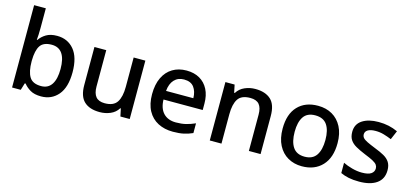

<svg xmlns="http://www.w3.org/2000/svg" viewBox="-64 -1231 3678 1712"><g transform="rotate(15 1775.5 -375.0)"><path d="M191 -578Q191 -545 189.5 -515Q188 -485 186 -468H191Q214 -502 253 -525.5Q292 -549 353 -549Q451 -549 510 -478.5Q569 -408 569 -270Q569 -131 509 -60.5Q449 10 352 10Q290 10 252 -12.5Q214 -35 191 -65H183L163 0H83V-760H191ZM327 -460Q251 -460 221.5 -415.5Q192 -371 191 -278V-270Q191 -177 220.5 -128Q250 -79 329 -79Q393 -79 425.5 -128.5Q458 -178 458 -271Q458 -365 425 -412.5Q392 -460 327 -460Z M1169 -539V0H1083L1068 -71H1063Q1037 -29 991 -9.5Q945 10 893 10Q799 10 749 -37Q699 -84 699 -187V-539H808V-203Q808 -141 834 -109.5Q860 -78 916 -78Q998 -78 1029.5 -127Q1061 -176 1061 -268V-539Z M1548 -549Q1619 -549 1670 -519.5Q1721 -490 1749 -435.5Q1777 -381 1777 -305V-246H1415Q1417 -164 1458.5 -120.5Q1500 -77 1574 -77Q1626 -77 1666.5 -87Q1707 -97 1750 -116V-26Q1710 -8 1668.5 1Q1627 10 1569 10Q1491 10 1431 -21Q1371 -52 1337.5 -113.5Q1304 -175 1304 -266Q1304 -356 1334.5 -419.5Q1365 -483 1420 -516Q1475 -549 1548 -549ZM1547 -466Q1491 -466 1457 -429.5Q1423 -393 1417 -326H1669Q1668 -388 1639 -427Q1610 -466 1547 -466Z M2183 -549Q2276 -549 2326.5 -502.5Q2377 -456 2377 -351V0H2269V-335Q2269 -398 2243 -429Q2217 -460 2160 -460Q2078 -460 2047 -411.5Q2016 -363 2016 -271V0H1908V-539H1993L2008 -467H2014Q2040 -509 2086 -529Q2132 -549 2183 -549Z M3015 -271Q3015 -137 2946 -63.5Q2877 10 2759 10Q2687 10 2630 -22.5Q2573 -55 2540.5 -118Q2508 -181 2508 -271Q2508 -405 2576 -477Q2644 -549 2762 -549Q2837 -549 2893.5 -516.5Q2950 -484 2982.5 -422Q3015 -360 3015 -271ZM2619 -271Q2619 -180 2653 -129.5Q2687 -79 2761 -79Q2835 -79 2869 -129.5Q2903 -180 2903 -271Q2903 -361 2869 -410.5Q2835 -460 2760 -460Q2686 -460 2652.5 -410.5Q2619 -361 2619 -271Z M3508 -153Q3508 -73 3450 -31.5Q3392 10 3288 10Q3232 10 3191 1.5Q3150 -7 3116 -23V-118Q3152 -100 3199.5 -87Q3247 -74 3291 -74Q3350 -74 3376.5 -92.5Q3403 -111 3403 -142Q3403 -160 3393 -174.5Q3383 -189 3355.5 -204Q3328 -219 3275 -240Q3224 -261 3188 -281.5Q3152 -302 3133.5 -330.5Q3115 -359 3115 -404Q3115 -475 3171.5 -512Q3228 -549 3321 -549Q3371 -549 3414.5 -539.5Q3458 -530 3499 -511L3464 -429Q3428 -444 3391.5 -454.5Q3355 -465 3316 -465Q3269 -465 3244.5 -450Q3220 -435 3220 -409Q3220 -390 3231.5 -376.5Q3243 -363 3271.5 -349Q3300 -335 3350 -315Q3400 -296 3435.5 -276Q3471 -256 3489.5 -227Q3508 -198 3508 -153Z"/></g></svg>

Font: Noto Sans Adlam Unjoined Medium
Style: Regular
Weight: 500
Version: Version 3.001